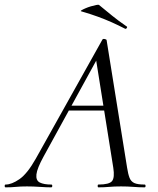

<svg xmlns="http://www.w3.org/2000/svg" viewBox="-58 -805 678 825"><path d="M-34 0Q-38 0 -38 -6Q-38 -12 -34 -12Q-8 -12 25.6 -35.2Q59.2 -58.4 95.8 -123.2L382 -634.8Q384 -638.8 391.5 -637.4Q399 -636 400 -633L488.2 -84Q492.4 -57 498.6 -41Q504.8 -25 519.2 -18.5Q533.6 -12 563.4 -12Q567.4 -12 567.4 -6Q567.4 0 563.4 0Q539.8 0 515.3 -2Q490.8 -4 462 -4Q433.4 -4 411.3 -2Q389.2 0 364.8 0Q361.6 0 361.6 -6Q361.6 -12 364.8 -12Q411.6 -12 423.5 -27Q435.4 -42 428.8 -84L353.4 -557L378.2 -586L129.2 -132.2Q101.4 -81.6 98.5 -55.6Q95.6 -29.6 113 -20.8Q130.4 -12 162.6 -12Q166.6 -12 166.6 -6Q166.6 0 161.6 0Q141.8 0 113.5 -2Q85.2 -4 58 -4Q29 -4 10.5 -2Q-8 0 -34 0ZM221.2 -330.2 236.4 -351H423.4L425.4 -330.2ZM479.4 -681.6Q450.4 -696.6 421.7 -709.4Q393 -722.2 361.6 -733.6Q330.2 -745 292.2 -756Q286.4 -757.2 291.9 -760.7Q297.4 -764.2 308.4 -769Q319.4 -773.8 332 -777.6Q344.6 -781.4 354.8 -783.4Q365 -785.4 367.2 -784Q395.8 -760.4 423.2 -738.1Q450.6 -715.8 486.2 -691.4Q490 -690 486.8 -684.8Q483.6 -679.6 479.4 -681.6Z"/></svg>

Font: Cormorant Light
Style: Italic
Weight: 300
Italic angle: -10°
Designer: Christian Thalmann (Catharsis Fonts)
Foundry: Catharsis Fonts
Version: Version 4.000